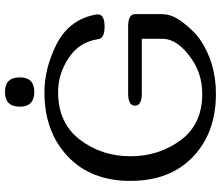

<svg xmlns="http://www.w3.org/2000/svg" viewBox="-78 -794 884 768"><g transform="rotate(-90 364.0 -410.0)"><path d="M380.4 -832Q438.5 -832 438.5 -772.9Q438.5 -714.8 380.4 -714.8Q321.3 -714.8 321.3 -772.9Q321.3 -832 380.4 -832ZM372.6 -43Q452.1 -43 514.2 -86.9Q592.8 -141.6 592.8 -202.6V-284.7H375Q325.2 -284.7 325.2 -312Q325.2 -339.4 375 -339.4H642.1Q691.4 -339.4 691.4 -312V-202.6Q691.4 -163.1 657.2 -119.1Q623 -75.2 591.8 -53.2Q498 11.7 372.6 11.7Q216.8 11.7 120.6 -80.3Q24.4 -172.4 24.4 -330.1Q24.4 -489.3 123.3 -581.8Q222.2 -674.3 378.9 -674.3Q474.1 -674.3 569.6 -626.5Q665 -578.6 687.5 -479.5Q690.4 -468.8 690.4 -460.4Q690.4 -433.6 641.1 -433.6Q595.2 -433.6 591.3 -459Q580.6 -534.7 516.6 -577.1Q452.6 -619.6 379.9 -619.6Q255.9 -619.6 189.5 -532.7Q123 -445.8 123 -330.1Q123 -216.8 186.8 -129.9Q250.5 -43 372.6 -43Z"/></g></svg>

Font: Gayathri
Style: Bold
Weight: 700
Designer: Binoy Dominic <binoy.domenic@gmail.com>
Foundry: SMC
Version: Version 1.000